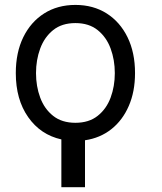

<svg xmlns="http://www.w3.org/2000/svg" viewBox="-20 -573 671 796"><path d="M332.4 203.1H234.4V5Q148.1 -14.2 96.8 -87.4Q45.5 -160.5 45.5 -269.9Q45.5 -355.1 76.5 -418.7Q107.6 -482.2 163.2 -517.4Q218.8 -552.6 292.6 -552.6Q366.5 -552.6 422.1 -517.4Q477.6 -482.2 508.7 -418.7Q539.8 -355.1 539.8 -269.9Q539.8 -193.2 514 -133.9Q488.3 -74.6 441.8 -37.6Q395.2 -0.7 332.4 8.5ZM292.6 -63.9Q348.7 -63.9 384.9 -92.7Q421.2 -121.4 438.6 -168.3Q456 -215.2 456 -269.9Q456 -324.6 438.6 -371.8Q421.2 -419 384.9 -448.2Q348.7 -477.3 292.6 -477.3Q236.5 -477.3 200.3 -448.2Q164.1 -419 146.7 -371.8Q129.3 -324.6 129.3 -269.9Q129.3 -215.2 146.7 -168.3Q164.1 -121.4 200.3 -92.7Q236.5 -63.9 292.6 -63.9Z"/></svg>

Font: Linik Sans
Style: Regular
Weight: 400
Designer: Rasmus Andersson (font), Marc Monis (original base), Kil Hyung-jin (Pretendard portions), Cristiano Sobral (main changes
Foundry: rsms
Version: Version 3.018;May 31, 2022;FontCreator 14.0.0.2814 64-bit; t